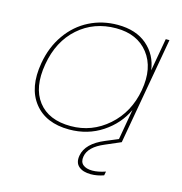

<svg xmlns="http://www.w3.org/2000/svg" viewBox="-108 -646 888 935"><g transform="rotate(15 335.5 -178.5)"><path d="M60.1 -270Q74.7 -354.5 119.4 -417.7Q164.1 -481 229.5 -513.9Q294.9 -546.9 372.1 -546.9Q464.8 -546.9 520.5 -498.8Q576.2 -450.7 585.9 -375L615.2 -540H633.8L538.1 0L460.9 33.2Q384.3 65.4 376 115.2Q371.1 143.1 387.5 157Q403.8 170.9 435.1 170.9Q463.9 170.9 501 158.2L497.1 178.2Q463.9 189.9 432.1 189.9Q392.6 189.9 371.1 171.4Q349.6 152.8 356 116.2Q367.2 52.7 458 15.1L521 -11.2L547.9 -165Q513.2 -89.8 440.2 -41.5Q367.2 6.8 273.9 6.8Q156.2 6.8 97.2 -67.9Q38.1 -142.6 60.1 -270ZM369.1 -528.8Q257.3 -528.8 179 -459.5Q100.6 -390.1 80.1 -270Q59.1 -149.4 112.3 -80.3Q165.5 -11.2 276.9 -11.2Q383.8 -11.2 465.1 -82.8Q546.4 -154.3 566.9 -270Q587.4 -385.7 531.7 -457.3Q476.1 -528.8 369.1 -528.8Z"/></g></svg>

Font: SVN-Poppins Thin
Style: Italic
Weight: 100
Italic angle: -10°
Designer: Ninad Kale (Devanagari), Jonny Pinhorn (Latin)
Foundry: Indian Type Foundry
Version: Version 3.002 2017